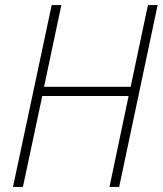

<svg xmlns="http://www.w3.org/2000/svg" viewBox="-20 -734 639 754"><path d="M31 0H70L146 -357H485L410 0H448L599 -714H561L493 -393H153L221 -714H183Z"/></svg>

Font: Noto Sans SemiCondensed ExtraLight
Style: Italic
Weight: 200
Width: 4
Italic angle: -12°
Designer: Monotype Design Team
Foundry: Monotype Imaging Inc.
Version: Version 2.013